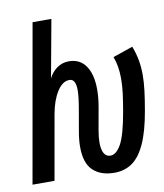

<svg xmlns="http://www.w3.org/2000/svg" viewBox="-103 -841 790 924"><g transform="rotate(-10 291.5 -379.0)"><path d="M240 -139Q240 -172.5 247.5 -215L265.5 -318.5Q276 -378.5 276 -410Q276 -437.5 268.5 -451.5Q261 -465.5 245 -465.5Q211 -465.5 184.5 -423.5Q158 -381.5 146.5 -317L90.5 0H-17L119 -770H211L159.5 -488.5Q174 -518 199.8 -536.2Q225.5 -554.5 258 -554.5Q311.5 -554.5 340.2 -513Q369 -471.5 369 -397.5Q369 -360 361.5 -315.5L341.5 -203Q335.5 -169.5 335.5 -143.5Q335.5 -109 346 -90.8Q356.5 -72.5 377 -72.5Q406 -72.5 430 -115.8Q454 -159 473.5 -271Q482 -319.5 486.8 -357Q491.5 -394.5 491.5 -429Q491.5 -491.5 473.5 -537L571 -570.5Q584.5 -535.5 590.8 -501Q597 -466.5 597 -428Q597 -393 592 -352.2Q587 -311.5 577.5 -257Q560.5 -158.5 533.5 -99.2Q506.5 -40 469.2 -14Q432 12 382 12Q316 12 278 -23.5Q240 -59 240 -139Z"/></g></svg>

Font: JuliaMono ExtraBold
Style: Italic
Weight: 800
Italic angle: -9°
Monospace: yes
Designer: cormullion
Foundry: corm
Version: Version 0.057; ttfautohint (v1.8.4)